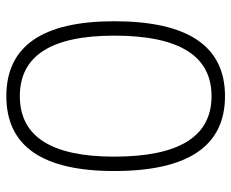

<svg xmlns="http://www.w3.org/2000/svg" viewBox="-84 -660 753 626"><g transform="rotate(90 293.0 -346.5)"><path d="M293 9.8Q48.8 9.8 48.8 -341.8Q48.8 -703.1 293 -703.1Q537.1 -703.1 537.1 -341.8Q537.1 9.8 293 9.8ZM293 -34.2Q490.2 -34.2 490.2 -341.8Q490.2 -659.2 293 -659.2Q95.7 -659.2 95.7 -341.8Q95.7 -34.2 293 -34.2Z"/></g></svg>

Font: Cascadia Code ExtraLight
Style: Regular
Weight: 200
Monospace: yes
Designer: Aaron Bell
Foundry: Saja Typeworks
Version: Version 2407.024; ttfautohint (v1.8.4)